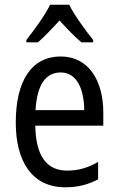

<svg xmlns="http://www.w3.org/2000/svg" viewBox="-20 -786 502 816"><path d="M274 -766H193C172 -722 128 -662 92 -616V-606H141C168 -629 201 -664 233 -699C265 -664 296 -631 326 -606H376V-616C342 -659 296 -721 274 -766ZM238 -546C116 -546 47 -445 47 -265C47 -102 115 10 257 10C311 10 354 -1 397 -24V-98C353 -72 312 -61 265 -61C177 -61 132 -125 130 -252H419V-308C419 -444 356 -546 238 -546ZM238 -478C307 -478 337 -407 338 -318H131C137 -425 174 -478 238 -478Z"/></svg>

Font: Noto Sans Gujarati Condensed
Style: Regular
Weight: 400
Width: 3
Designer: Jelle Bosma - Monotype Design Team, Universal Thirst
Foundry: Monotype Imaging Inc.
Version: Version 2.106